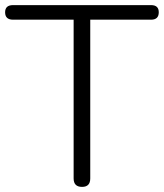

<svg xmlns="http://www.w3.org/2000/svg" viewBox="-23 -725 641 751"><path d="M298 6Q265 6 265 -27V-648H28Q-3 -648 -3 -677Q-3 -705 28 -705H568Q598 -705 598 -677Q598 -648 568 -648H330V-27Q330 6 298 6Z"/></svg>

Font: Chiron GoRound TC L
Style: Regular
Weight: 300
Designer: Ryoko NISHIZUKA 西塚涼子 (kana, bopomofo & ideographs); Paul D. Hunt (Latin, Greek & Cyrillic); Sandoll Communications 산돌커뮤니
Foundry: Adobe
Version: Version 1.000;hotconv 1.1.1;makeotfexe 2.6.0